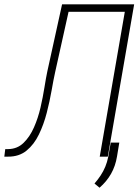

<svg xmlns="http://www.w3.org/2000/svg" viewBox="-46 -731 651 896"><path d="M553.2 -710.9 547.4 -675.8H252L258.3 -710.9ZM580.1 -710.9 457 0H419.4L542.5 -710.9ZM243.7 -710.9H281.7L211.4 -394.5Q203.6 -359.4 194.8 -308.8Q186 -258.3 172.1 -204.3Q158.2 -150.4 135.7 -103.8Q113.3 -57.1 78.1 -28.3Q43 0.5 -8.8 0H-25.9L-21.5 -35.2H-7.3Q35.2 -36.1 64.2 -64.5Q93.3 -92.8 112.5 -136.5Q131.8 -180.2 143.1 -229.2Q154.3 -278.3 161.4 -323Q168.5 -367.7 174.8 -397.5ZM510.7 -65.4 500 -0.5Q492.7 43.9 472.2 80.1Q451.7 116.2 418.5 145L395 125.5Q411.1 106.9 423.8 87.6Q436.5 68.4 445.3 47.1Q454.1 25.9 459 1.5L470.7 -65.4Z"/></svg>

Font: Roboto Condensed ExtraLight
Style: Italic
Weight: 250
Italic angle: -12°
Designer: Christian Robertson
Foundry: Google
Version: Version 3.008; 2023